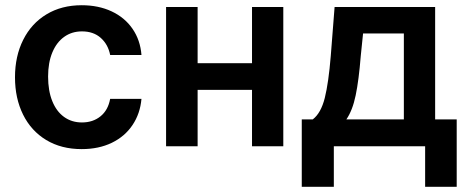

<svg xmlns="http://www.w3.org/2000/svg" viewBox="-20 -557 1783 731"><path d="M37.1 -262.7Q37.1 -343.3 68.4 -405.5Q99.6 -467.8 157 -502.4Q214.4 -537.1 291 -537.1Q355 -537.1 405 -513.7Q455.1 -490.2 484.6 -447.3Q514.2 -404.3 518.6 -347.7H399.4Q391.6 -387.7 363.8 -412.6Q335.9 -437.5 292 -437.5Q253.4 -437.5 224.4 -416.7Q195.3 -396 179.2 -357.2Q163.1 -318.4 163.1 -265.6Q163.1 -211.4 179 -172.1Q194.8 -132.8 223.9 -111.8Q252.9 -90.8 292 -90.8Q334 -90.8 362.8 -114.3Q391.6 -137.7 399.4 -180.7H518.6Q513.7 -124.5 484.6 -81.1Q455.6 -37.6 405.8 -13.4Q356 10.7 291 10.7Q213.4 10.7 156 -23.9Q98.6 -58.6 67.9 -120.6Q37.1 -182.6 37.1 -262.7Z M732.4 -316.4H939.5V-530.3H1058.6V0H939.5V-214.8H732.4V0H612.3V-530.3H732.4Z M1128.9 -102.5H1170.9Q1202.1 -126.5 1216.6 -184.3Q1231 -242.2 1239.3 -343.8L1253.9 -530.3H1636.7V-102.5H1718.8V154.3H1598.6V0H1251V154.3H1128.9ZM1517.6 -102.5V-429.7H1362.3L1353.5 -343.8Q1346.2 -252 1334.2 -194.3Q1322.3 -136.7 1298.8 -102.5Z"/></svg>

Font: Pretendard JP SemiBold
Style: Regular
Weight: 600
Designer: Base glyphs from Inter by Rasmus Andersson; Hangeul glyphs from Noto Sans CJK(Source Han Sans) by Jang Soo-young and Kan
Foundry: Kil Hyung-jin
Version: Version 1.309